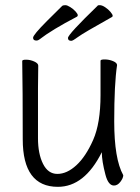

<svg xmlns="http://www.w3.org/2000/svg" viewBox="-20 -710 540 743"><path d="M204 13Q68 13 68 -171Q68 -368 66 -474Q66 -479 81 -479Q97 -479 112.5 -472Q128 -465 128 -456L127 -368V-175Q127 -115 146.5 -76Q166 -37 202 -37Q239 -37 275.5 -70.5Q312 -104 340.5 -168.5Q369 -233 369 -342V-475Q369 -480 385 -480Q402 -480 417.5 -473.5Q433 -467 433 -458Q422 -385 422 -240Q422 -95 457 -32Q457 -21 446 -6.5Q435 8 421 8Q399 8 388 -34Q374 -87 374 -121Q307 13 204 13ZM121 -553Q108 -553 108 -564Q108 -575 162.5 -629.5Q217 -684 220.5 -687Q224 -690 233 -690Q240 -690 252 -682.5Q264 -675 272.5 -665.5Q281 -656 281 -651Q281 -647 277 -645Q181 -595 132 -557Q127 -553 121 -553ZM256 -552Q243 -552 243 -563Q243 -577 358 -688Q358 -690 366 -690Q375 -690 387 -682Q399 -674 407.5 -664Q416 -654 416 -649Q416 -645 413 -644Q302 -582 282 -567Q262 -552 256 -552Z"/></svg>

Font: LXGW WenKai Mono TC Light
Style: Regular
Weight: 300
Designer: LXGW / Fontworks Inc.
Foundry: LXGW / Fontworks Inc.
Version: Version 1.330